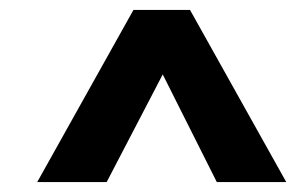

<svg xmlns="http://www.w3.org/2000/svg" viewBox="-20 -680 600 387"><path d="M417 -313 308 -530 195 -313H55L249 -660H363L557 -313Z"/></svg>

Font: Titillium Web
Style: Bold Italic
Weight: 700
Italic angle: -13°
Version: Version 1.001;PS 57.000;hotconv 1.0.70;makeotf.lib2.5.55311